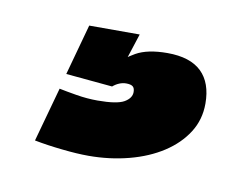

<svg xmlns="http://www.w3.org/2000/svg" viewBox="-36 -44 331 264"><g transform="rotate(10 129.0 88.0)"><path d="M100.5 176.5Q130 176.5 156.8 169.5Q183.5 162.5 203.5 149.5Q223.5 136.5 235 118.5Q246.5 100.5 246.5 78Q246.5 49 230.8 33.8Q215 18.5 183 18.5Q155.5 18.5 139.5 27.5Q123.5 36.5 115 47.5L116 77Q120 73.5 124.8 71.5Q129.5 69.5 134.5 69.5Q141 69.5 143.8 71.8Q146.5 74 146.5 79.5Q146.5 88 136.5 93.8Q126.5 99.5 99.5 99.5Q85 99.5 70 97Q55 94.5 45.5 92.5L24.5 168.5Q42.5 172 63.5 174.2Q84.5 176.5 100.5 176.5ZM116 77 141 0H70.5L51 71Z"/></g></svg>

Font: Anybody ExtraCondensed Black
Style: Regular
Weight: 900
Width: 2
Version: Version 1.113;gftools[0.9.25]